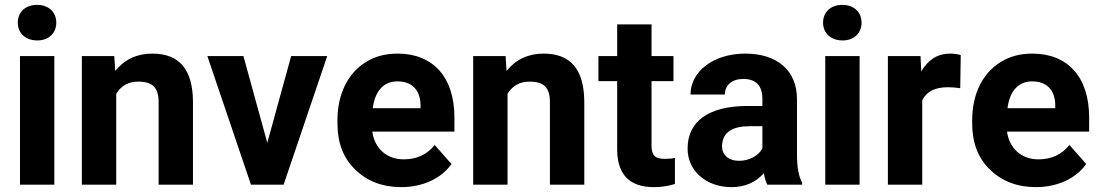

<svg xmlns="http://www.w3.org/2000/svg" viewBox="-20 -758 4516 788"><path d="M203 -528H62V0H203ZM53 -665C53 -622 85 -592 133 -592C180 -592 211 -622 211 -665C211 -708 180 -738 132 -738C84 -738 53 -708 53 -665Z M316 0H457V-373C477 -406 507 -423 547 -423C607 -423 631 -398 631 -338V0H772V-341C771 -472 717 -538 605 -538C542 -538 491 -514 453 -467L449 -528H316Z M831 -528 1010 0H1144L1323 -528H1175L1077 -172L979 -528Z M1627 10C1715 10 1792 -26 1833 -85L1764 -163C1733 -124 1691 -104 1637 -104C1566 -104 1517 -150 1508 -218H1845V-276C1845 -443 1756 -538 1612 -538C1563 -538 1520 -527 1483 -504C1408 -459 1365 -372 1365 -265V-251C1365 -172 1389 -109 1438 -62C1487 -14 1550 10 1627 10ZM1611 -424C1671 -424 1705 -389 1706 -326V-314H1510C1519 -385 1555 -424 1611 -424Z M1922 0H2063V-373C2083 -406 2113 -423 2153 -423C2213 -423 2237 -398 2237 -338V0H2378V-341C2377 -472 2323 -538 2211 -538C2148 -538 2097 -514 2059 -467L2055 -528H1922Z M2436 -425H2513V-140C2515 -40 2565 10 2664 10C2693 10 2722 6 2750 -3V-110C2738 -107 2724 -106 2708 -106C2667 -106 2654 -122 2654 -161V-425H2744V-528H2654V-658H2513V-528H2436Z M2982 10C3037 10 3081 -9 3115 -47C3118 -28 3123 -13 3129 0H3272V-8C3258 -34 3251 -72 3251 -122V-351C3251 -470 3168 -538 3039 -538C2907 -538 2814 -464 2814 -370H2955C2955 -409 2984 -434 3031 -434C3086 -434 3109 -402 3109 -353V-323H3044C2888 -322 2802 -260 2802 -148C2802 -57 2878 10 2982 10ZM2943 -159 2944 -167C2949 -216 2986 -240 3057 -240H3109V-149C3093 -118 3054 -98 3013 -98C2969 -98 2943 -123 2943 -159Z M3508 -528H3367V0H3508ZM3358 -665C3358 -622 3390 -592 3438 -592C3485 -592 3516 -622 3516 -665C3516 -708 3485 -738 3437 -738C3389 -738 3358 -708 3358 -665Z M3923 -532C3910 -536 3895 -538 3879 -538C3829 -538 3790 -514 3761 -465L3758 -528H3624V0H3765V-346C3782 -382 3817 -400 3870 -400C3885 -400 3902 -399 3921 -396Z M4232 10C4320 10 4397 -26 4438 -85L4369 -163C4338 -124 4296 -104 4242 -104C4171 -104 4122 -150 4113 -218H4450V-276C4450 -443 4361 -538 4217 -538C4168 -538 4125 -527 4088 -504C4013 -459 3970 -372 3970 -265V-251C3970 -172 3994 -109 4043 -62C4092 -14 4155 10 4232 10ZM4216 -424C4276 -424 4310 -389 4311 -326V-314H4115C4124 -385 4160 -424 4216 -424Z"/></svg>

Font: Noto Sans KR Bold
Style: Regular
Weight: 700
Designer: Ryoko NISHIZUKA  (kana & ideographs); Paul D. Hunt (Latin, Greek & Cyrillic); Wenlong ZHANG  (bopomofo); Sandoll Communi
Foundry: Adobe Systems Incorporated
Version: Version 1.004;PS 1.004;hotconv 1.0.82;makeotf.lib2.5.63406